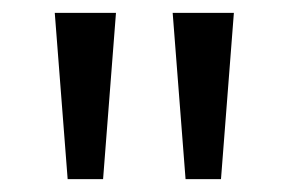

<svg xmlns="http://www.w3.org/2000/svg" viewBox="-20 -734 448 298"><path d="M160 -714 140 -456H85L65 -714ZM343 -714 323 -456H268L248 -714Z"/></svg>

Font: Noto Sans Lao Looped UI Regular
Style: Regular
Weight: 400
Designer: Mark Frömberg, Ben Mitchell
Foundry: The Fontpad Ltd
Version: Version 1.001